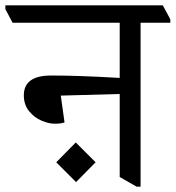

<svg xmlns="http://www.w3.org/2000/svg" viewBox="-51 -665 656 717"><path d="M585 -593V-580H474V32H459L396 -4V-314L176 -308L190 -208Q178 -203 153 -203Q131 -203 104 -214.5Q77 -226 57.5 -250Q38 -274 38 -309Q38 -383 140 -383Q243 -383 396 -374V-580H-4L-31 -631V-645H557ZM232 -133 306 -59 233 15 159 -59Z"/></svg>

Font: Martel
Style: Regular
Weight: 400
Designer: Dan Reynolds
Foundry: Dan Reynolds
Version: Version 1.001; ttfautohint (v1.1) -l 5 -r 5 -G 72 -x 0 -D la